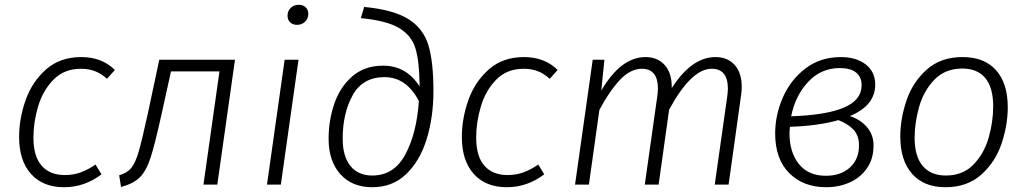

<svg xmlns="http://www.w3.org/2000/svg" viewBox="-20 -773 4299 804"><path d="M461 -480 428 -443Q405 -464 379 -474.5Q353 -485 319 -485Q249 -485 204.5 -440Q160 -395 140 -328.5Q120 -262 120 -197Q120 -118 154.5 -79Q189 -40 251 -40Q287 -40 317.5 -51Q348 -62 380 -84L405 -43Q334 11 248 11Q160 11 110 -44.5Q60 -100 60 -200Q60 -276 87 -353Q114 -430 172.5 -482Q231 -534 320 -534Q407 -534 461 -480Z M890 0H832L899 -474H696L657 -297Q629 -170 611 -114Q593 -58 566 -31Q539 -4 487 10L479 -39Q513 -49 530 -70Q547 -91 561 -139Q575 -187 600 -302L647 -523H964Z M1156 0H1098L1172 -523H1230ZM1184 -707Q1184 -727 1197.5 -740Q1211 -753 1231 -753Q1249 -753 1260 -742.5Q1271 -732 1271 -715Q1271 -695 1257.5 -682Q1244 -669 1224 -669Q1206 -669 1195 -679.5Q1184 -690 1184 -707Z M1356 -192Q1356 -269 1380 -339Q1404 -409 1455.5 -453.5Q1507 -498 1584 -498Q1682 -498 1737 -411V-418Q1736 -517 1719.5 -571Q1703 -625 1650.5 -656Q1598 -687 1491 -697L1505 -744Q1629 -732 1691 -692.5Q1753 -653 1774 -583.5Q1795 -514 1795 -392Q1795 -283 1767 -191.5Q1739 -100 1681.5 -44.5Q1624 11 1539 11Q1454 11 1405 -44Q1356 -99 1356 -192ZM1734 -350Q1682 -450 1590 -450Q1499 -450 1457 -374.5Q1415 -299 1415 -192Q1415 -118 1447.5 -78Q1480 -38 1539 -38Q1630 -38 1677.5 -126.5Q1725 -215 1734 -350Z M2315 -480 2282 -443Q2259 -464 2233 -474.5Q2207 -485 2173 -485Q2103 -485 2058.5 -440Q2014 -395 1994 -328.5Q1974 -262 1974 -197Q1974 -118 2008.5 -79Q2043 -40 2105 -40Q2141 -40 2171.5 -51Q2202 -62 2234 -84L2259 -43Q2188 11 2102 11Q2014 11 1964 -44.5Q1914 -100 1914 -200Q1914 -276 1941 -353Q1968 -430 2026.5 -482Q2085 -534 2174 -534Q2261 -534 2315 -480Z M3086 -410Q3086 -392 3083 -372L3031 0H2973L3025 -367Q3028 -387 3028 -402Q3028 -485 2960 -485Q2875 -485 2782 -314L2738 0H2680L2732 -367Q2735 -387 2735 -402Q2735 -485 2668 -485Q2620 -485 2576.5 -439Q2533 -393 2490 -313L2446 0H2388L2462 -523H2511L2498 -394Q2580 -534 2683 -534Q2734 -534 2764 -500Q2794 -466 2793 -404Q2876 -534 2976 -534Q3027 -534 3056.5 -501Q3086 -468 3086 -410Z M3645 -419Q3645 -331 3539 -287Q3584 -272 3611 -240Q3638 -208 3638 -164Q3638 -108 3610.5 -68.5Q3583 -29 3538 -9Q3493 11 3440 11Q3344 11 3285 -48Q3226 -107 3226 -214Q3226 -291 3258 -364.5Q3290 -438 3352.5 -486Q3415 -534 3501 -534Q3566 -534 3605.5 -503Q3645 -472 3645 -419ZM3293 -286Q3440 -291 3514 -322.5Q3588 -354 3588 -416Q3588 -451 3564.5 -469.5Q3541 -488 3497 -488Q3418 -488 3364 -430Q3310 -372 3293 -286ZM3288 -242Q3286 -224 3286 -215Q3286 -135 3325.5 -86Q3365 -37 3438 -37Q3501 -37 3539 -71.5Q3577 -106 3577 -164Q3577 -206 3553.5 -230.5Q3530 -255 3491 -270Q3407 -246 3288 -242Z M3750 -201Q3750 -276 3776 -352.5Q3802 -429 3860.5 -481.5Q3919 -534 4011 -534Q4102 -534 4151 -479Q4200 -424 4200 -324Q4200 -250 4174.5 -173Q4149 -96 4090 -42.5Q4031 11 3939 11Q3849 11 3799.5 -45Q3750 -101 3750 -201ZM4139 -328Q4139 -406 4106 -446Q4073 -486 4010 -486Q3938 -486 3893 -439.5Q3848 -393 3829 -326Q3810 -259 3810 -196Q3810 -118 3844 -78Q3878 -38 3941 -38Q4012 -38 4056.5 -84Q4101 -130 4120 -196.5Q4139 -263 4139 -328Z"/></svg>

Font: FiraGO Light
Style: Italic
Weight: 300
Italic angle: -8°
Designer: bBox Type GmbH
Foundry: bBox Type GmbH
Version: Version 1.001